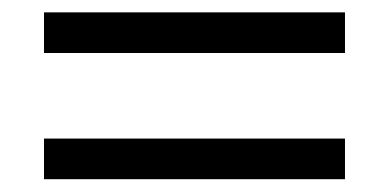

<svg xmlns="http://www.w3.org/2000/svg" viewBox="-20 -514 626 309"><path d="M50.8 -428.7V-494.1H535.2V-428.7ZM50.8 -225.6V-291H535.2V-225.6Z"/></svg>

Font: Min Sans
Style: Regular
Weight: 400
Designer: Jinseong-Kim, NotoSansCJK, Nunito
Foundry: Jinseong-Kim
Version: Version 1.400;Glyphs 3.1.2 (3151)